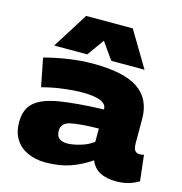

<svg xmlns="http://www.w3.org/2000/svg" viewBox="-116 -895 959 1010"><g transform="rotate(15 364.0 -390.0)"><path d="M33 -160Q33 -231 75 -267.5Q117 -304 208 -319Q299 -334 447 -339V-340Q447 -369 413 -382.5Q379 -396 315 -396Q271 -396 211 -388.5Q151 -381 97 -366L67 -520Q126 -536 196 -546.5Q266 -557 330 -557Q499 -557 576.5 -504Q654 -451 654 -343V-215Q654 -182 663 -171Q672 -160 687 -160Q693 -160 699.5 -160.5Q706 -161 712 -163L728 -23Q704 -8 673 1Q642 10 606 10Q553 10 518 -8Q483 -26 466 -67Q414 -31 355.5 -10.5Q297 10 220 10Q167 10 124.5 -9Q82 -28 57.5 -65.5Q33 -103 33 -160ZM246 -170Q246 -141 262 -128.5Q278 -116 305 -116Q334 -116 376 -128Q418 -140 447 -163V-235Q339 -233 292.5 -222Q246 -211 246 -170ZM107 -596 229 -790H483L599 -596H418L353 -688L287 -596Z"/></g></svg>

Font: Georama Extended ExtraBold
Style: Regular
Weight: 800
Width: 7
Designer: Jean-Baptiste Levee
Foundry: Production Type
Version: Version 1.000